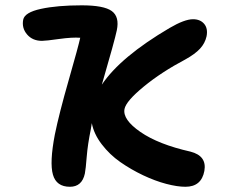

<svg xmlns="http://www.w3.org/2000/svg" viewBox="-20 -652 857 728"><path d="M245.1 56.2Q193.8 56.2 180.7 10.3Q167.5 -35.6 188 -142.1Q204.1 -221.2 240.7 -348.9Q277.3 -476.6 284.2 -508.8Q254.4 -511.2 204.1 -504.2Q153.8 -497.1 139.2 -497.1Q103.5 -497.1 82.8 -521.2Q62 -545.4 67.9 -577.1Q73.2 -605 135.3 -618.4Q197.3 -631.8 290 -631.8Q374 -631.8 403.8 -610.1Q433.6 -588.4 422.9 -537.1Q415 -499 366.2 -331.1Q437 -436.5 623 -545.9Q679.7 -579.1 711.9 -579.1Q739.3 -579.1 754.2 -561.5Q769 -543.9 763.2 -514.2Q757.3 -487.8 738.3 -467.3Q719.2 -446.8 683.1 -426.8Q592.3 -378.9 525.1 -323.7Q458 -268.6 452.1 -238.8Q444.3 -198.7 512.5 -151.6Q580.6 -104.5 702.1 -77.1Q765.1 -61 754.9 -3.9Q743.7 56.2 683.1 56.2Q652.3 56.2 610.4 45.2Q568.4 34.2 522.5 12.5Q476.6 -9.3 436 -37.6Q395.5 -65.9 365.7 -105Q335.9 -144 328.1 -185.1Q327.6 -181.2 326.2 -173.1Q324.7 -165 324.2 -161.1Q312.5 -104 308.8 -57.6Q305.2 -11.2 301.8 5.9Q291 56.2 245.1 56.2Z"/></svg>

Font: Shantell Sans Irregular Bouncy
Style: Italic
Weight: 600
Italic angle: -11.31°
Designer: Stephen Nixon, Anya Danilova, Shantell Martin
Foundry: Arrow Type
Version: Version 1.006;[9816181b4]